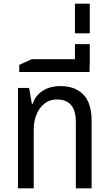

<svg xmlns="http://www.w3.org/2000/svg" viewBox="-20 -1028 595 1048"><path d="M78 0V-548H139L154 -461H158Q173 -506 212.5 -532Q252 -558 310 -558Q390 -558 435 -512Q480 -466 480 -367V0H394V-362Q394 -485 291 -485Q251 -485 222.5 -462.5Q194 -440 179 -402.5Q164 -365 164 -319V0Z M85 -635V-674L154 -705H389V-787H470V-674H469V-635Z M389 -846V-1008H470V-846Z"/></svg>

Font: Noto Sans Thai SemCond
Style: Regular
Weight: 400
Width: 4
Designer: Monotype Design Team
Foundry: Monotype Imaging Inc.
Version: Version 2.002; ttfautohint (v1.8.4.7-5d5b)